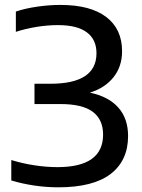

<svg xmlns="http://www.w3.org/2000/svg" viewBox="-20 -770 589 799"><path d="M513 -204Q513 -102 440.5 -46.2Q368 9.5 222.5 9.5Q172 9.5 122 2Q72 -5.5 27 -19V-104Q72.5 -90 122.5 -82.2Q172.5 -74.5 219 -74.5Q409 -74.5 409 -210Q409 -272.5 366 -304.8Q323 -337 231.5 -337H123.5V-421.5H190Q381.5 -421.5 381.5 -548.5Q381.5 -605.5 341.2 -635.5Q301 -665.5 221.5 -665.5Q178 -665.5 132.8 -658.2Q87.5 -651 46 -637.5V-722Q85 -735 134.2 -742.2Q183.5 -749.5 231.5 -749.5Q356.5 -749.5 422.2 -699.2Q488 -649 488 -557Q488 -493.5 452.5 -448.8Q417 -404 354 -384.5Q431 -368.5 472 -322.8Q513 -277 513 -204Z"/></svg>

Font: Encode Sans Semi Expanded Medium
Style: Regular
Weight: 500
Width: 6
Designer: Multiple Designers
Foundry: Impallari Type
Version: Version 2.000